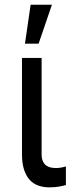

<svg xmlns="http://www.w3.org/2000/svg" viewBox="-20 -793 306 820"><path d="M157.7 -545.5V-134.9Q157.7 -115.8 163.2 -104Q168.7 -92.3 177.7 -85.9Q186.8 -79.5 198 -77.4Q209.2 -75.3 220.2 -75.3Q225.5 -75.3 231.5 -76Q237.6 -76.7 243.4 -77.8Q249.3 -78.8 254.1 -80.1Q258.9 -81.3 261.4 -82.4V-2.8Q250.7 0.4 233.3 3.7Q215.9 7.1 190.3 7.1Q165.5 7.1 144 -0.4Q122.5 -7.8 107.1 -24.5Q91.6 -41.2 82.7 -68.4Q73.9 -95.5 73.9 -134.9V-545.5ZM110.8 -772.7H201.7L144.9 -606.5H86.6Z"/></svg>

Font: Fast_Sans-Dotted
Style: Regular
Weight: 400
Version: Version 3.018